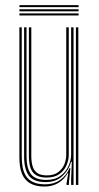

<svg xmlns="http://www.w3.org/2000/svg" viewBox="-20 -704 376 731"><path d="M150.2 6.2Q125.8 6.2 108.6 0.1Q91.5 -6 80.8 -16.8Q70 -27.5 64 -41.8Q58 -56 55.9 -72.4Q53.8 -88.8 53.8 -106V-600H62.8V-107.2Q62.8 -86.8 66.1 -67.8Q69.5 -48.8 78.9 -34Q88.2 -19.2 106 -10.8Q123.8 -2.2 152.2 -2.2Q184.5 -2.2 208.5 -18.6Q232.5 -35 245 -64.2H248L242.5 -9.2V0H233.2V-5.2L239.8 -45H237.8Q225 -21.2 202.2 -7.5Q179.5 6.2 150.2 6.2ZM269 0V-600H278.2V0ZM157.8 -28Q136.5 -28 123.1 -34.2Q109.8 -40.5 102.6 -51.6Q95.5 -62.8 92.8 -77.6Q90 -92.5 90 -109.5V-600H99.2V-110Q99.2 -88.5 103.9 -71.9Q108.5 -55.2 121.2 -45.8Q134 -36.2 158.8 -36.2Q184.5 -36.2 200.8 -47.9Q217 -59.5 224.6 -77.5Q232.2 -95.5 232.2 -114.5V-600H241.8V-114.8Q241.8 -94.2 233 -74.1Q224.2 -54 205.8 -41Q187.2 -28 157.8 -28ZM154 -10.8Q107.8 -10.8 89.8 -35.2Q71.8 -59.8 71.8 -107.5V-600H81V-108.2Q81 -65 97.1 -42Q113.2 -19 156.5 -19Q189 -19 209.9 -34.2Q230.8 -49.5 240.8 -71.9Q250.8 -94.2 250.8 -115.5V-600H260V0H250.8V-22.2L253.5 -87.8H250.5Q242.2 -56.5 217.4 -33.5Q192.5 -10.5 154 -10.8ZM279.2 -676.8H54V-684.5H279.2ZM279.2 -645H54V-653H279.2ZM279.2 -660.8H54V-668.8H279.2Z"/></svg>

Font: Big Shoulders Inline Display Thin Light
Style: Regular
Weight: 300
Version: Version 2.002